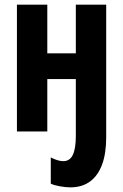

<svg xmlns="http://www.w3.org/2000/svg" viewBox="-20 -567 532 828"><path d="M438 25Q438 94 420.5 142Q403 190 368.5 215.5Q334 241 283 241Q264 241 238.5 236.5Q213 232 199 225V112Q213 119 226.5 123.5Q240 128 253 128Q281 128 294 101Q307 74 307 19V-226H184V0H53V-547H184V-337H307V-547H438Z"/></svg>

Font: Noto Sans Display ExtraCondensed
Style: Bold
Weight: 700
Width: 2
Designer: Monotype Design Team
Foundry: Monotype Imaging Inc.
Version: Version 2.003